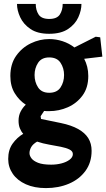

<svg xmlns="http://www.w3.org/2000/svg" viewBox="-20 -691 544 983"><path d="M215 272Q156 272 112.5 252.5Q69 233 45.5 199Q22 165 22 123Q22 76 44.5 44.5Q67 13 99 -6Q88 -18 81.5 -34.5Q75 -51 75 -73Q75 -99 85.5 -119.5Q96 -140 112 -155Q78 -177 55.5 -213.5Q33 -250 33 -302Q33 -363 62.5 -405Q92 -447 137.5 -469Q183 -491 232 -491Q267 -491 300.5 -480Q334 -469 361 -448L470 -503L493 -500L504 -401L411 -390Q421 -371 426.5 -349Q432 -327 432 -302Q432 -242 402.5 -202Q373 -162 327.5 -142Q282 -122 232 -122Q225 -122 218.5 -122Q212 -122 206 -123L188 -96L190 -82L292 -61Q345 -50 380 -30.5Q415 -11 432 16.5Q449 44 449 81Q449 141 417.5 184Q386 227 333 249.5Q280 272 215 272ZM242 152Q270 152 295 145.5Q320 139 336.5 126.5Q353 114 353 98Q353 83 336 74.5Q319 66 291.5 60.5Q264 55 232 49.5Q200 44 170 34Q148 47 139.5 62.5Q131 78 131 93Q131 106 141 119.5Q151 133 175 142.5Q199 152 242 152ZM232 -216Q272 -216 290 -243.5Q308 -271 308 -307Q308 -342 290 -369.5Q272 -397 232 -397Q193 -397 175 -369.5Q157 -342 157 -307Q157 -271 175 -243.5Q193 -216 232 -216ZM231.6 -518Q172 -518 136 -542.5Q100 -567 83.5 -602.5Q67 -638 67 -671H163Q163 -639.2 177.7 -616.6Q192.5 -594 232 -594Q271.5 -594 286.3 -616.6Q301 -639.2 301 -671H397Q397 -638 381 -602.5Q365 -567 328.6 -542.5Q292.2 -518 231.6 -518Z"/></svg>

Font: Kreon Light
Style: Regular
Weight: 300
Designer: Julia Petretta
Foundry: Julia Petretta and Eli Heuer
Version: Version 2.002